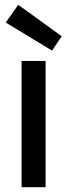

<svg xmlns="http://www.w3.org/2000/svg" viewBox="-20 -780 281 800"><path d="M70 0V-526H170V0ZM197 -569 4 -686 56 -760 237 -629Z"/></svg>

Font: DM Sans 9pt Medium
Style: Regular
Weight: 500
Version: Version 4.004;gftools[0.9.30]